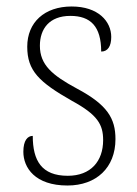

<svg xmlns="http://www.w3.org/2000/svg" viewBox="-20 -562 422 592"><path d="M188 10C277 10 336 -45 336 -133C336 -197 311 -239 217 -289C141 -330 103 -362 103 -421C103 -473 132 -513 197 -513C259 -513 292 -481 292 -403C312 -403 323 -419 323 -448C323 -496 283 -542 201 -542C117 -542 64 -493 64 -418C64 -344 100 -309 202 -251C281 -208 298 -178 298 -130C298 -65 260 -20 189 -20C108 -20 81 -67 81 -143C65 -143 52 -129 52 -94C52 -45 88 10 188 10Z"/></svg>

Font: Noto Serif Ethiopic SemiCondensed ExtraLight
Style: Regular
Weight: 200
Width: 4
Designer: Monotype Design Team
Foundry: Monotype Imaging Inc.
Version: Version 2.102